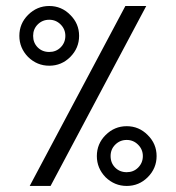

<svg xmlns="http://www.w3.org/2000/svg" viewBox="-20 -614 581 634"><path d="M72.8 -564.9Q102.1 -594.2 142.6 -594.2Q183.1 -594.2 211.9 -564.9Q241.2 -536.1 241.2 -495.6Q241.2 -455.1 211.9 -425.8Q183.1 -397 142.6 -397Q102.5 -397 72.8 -425.8Q43.9 -455.6 43.9 -495.6Q43.9 -536.1 72.8 -564.9ZM462.9 -594.2 147 0H78.1L394 -594.2ZM180.2 -533.2Q164.6 -548.8 142.6 -548.8Q120.1 -548.8 104.5 -533.2Q89.4 -518.1 89.4 -495.6Q89.4 -472.7 104.5 -457.5Q119.6 -442.4 142.6 -442.4Q165 -442.4 180.2 -457.5Q195.8 -473.1 195.8 -495.6Q195.8 -517.6 180.2 -533.2ZM328.6 -168Q357.9 -197.3 398.4 -197.3Q439 -197.3 467.8 -168Q497.1 -139.2 497.1 -98.6Q497.1 -58.1 467.8 -28.8Q439 0 398.4 0Q358.4 0 328.6 -28.8Q299.8 -58.6 299.8 -98.6Q299.8 -139.2 328.6 -168ZM436 -136.2Q420.4 -151.9 398.4 -151.9Q376 -151.9 360.4 -136.2Q345.2 -121.1 345.2 -98.6Q345.2 -75.7 360.4 -60.5Q375.5 -45.4 398.4 -45.4Q420.9 -45.4 436 -60.5Q451.7 -76.2 451.7 -98.6Q451.7 -120.6 436 -136.2Z"/></svg>

Font: DimaRavanNevis
Style: regular
Weight: 400
Designer: R.Balvardi
Foundry: Dima Software Group
Version: Version 1.00;May 26, 2019;FontCreator 11.5.0.2427 64-bit